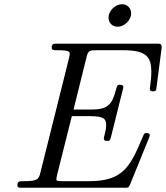

<svg xmlns="http://www.w3.org/2000/svg" viewBox="-20 -886 783 906"><path d="M492 -803C492 -777 511 -760 535 -760C569 -760 599 -793 599 -823C599 -846 582 -866 556 -866C522 -866 492 -833 492 -803ZM62 -12C62 0 71 0 87 0H566C586 0 587 -1 594 -16L683 -235C684 -237 687 -246 687 -247C687 -258 675 -258 672 -258C661 -258 660 -257 651 -234C593 -96 558 -31 399 -31H277C246 -31 246 -34 246 -41C246 -47 249 -57 250 -63L319 -338H406C474 -338 481 -322 481 -295C481 -288 480 -273 472 -244C472 -242 470 -236 470 -233C470 -221 480 -221 486 -221C497 -221 500 -223 504 -241L559 -461C560 -464 562 -472 562 -474C562 -486 550 -486 546 -486C533 -486 533 -483 527 -462C508 -391 489 -369 408 -369H327L388 -615C396 -648 403 -649 436 -649H561C669 -649 694 -619 694 -548C694 -521 692 -508 689 -484C688 -479 687 -470 687 -467C687 -455 698 -455 702 -455C716 -455 717 -459 719 -477L742 -654C745 -680 739 -680 718 -680H251C234 -680 224 -680 224 -662C224 -649 231 -649 251 -649C309 -649 309 -641 309 -632C309 -631 309 -624 305 -609L171 -73C163 -39 157 -31 89 -31C73 -31 62 -31 62 -12Z"/></svg>

Font: CMU Serif
Style: Italic
Weight: 500
Italic angle: -14.04°
Version: Version 0.7.0